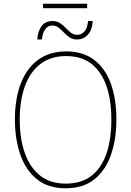

<svg xmlns="http://www.w3.org/2000/svg" viewBox="-20 -1001 705 1031"><path d="M211 -957V-981H448V-957ZM180 -789Q184 -836 204 -862Q224 -888 262 -888Q286 -888 303 -876.5Q320 -865 333.5 -850.5Q347 -836 361.5 -825Q376 -814 395 -814Q417 -814 433 -831.5Q449 -849 453 -888H478Q475 -839 451.5 -814Q428 -789 394 -789Q370 -789 353.5 -800.5Q337 -812 323 -826.5Q309 -841 294.5 -852.5Q280 -864 261 -864Q239 -864 224 -845.5Q209 -827 205 -789ZM605 -358Q605 -255 576.5 -171.5Q548 -88 488 -39Q428 10 332 10Q237 10 177 -39.5Q117 -89 88.5 -172.5Q60 -256 60 -359Q60 -471 92 -553.5Q124 -636 185.5 -680.5Q247 -725 336 -725Q425 -725 485 -680Q545 -635 575 -552.5Q605 -470 605 -358ZM86 -359Q86 -256 113.5 -178.5Q141 -101 195.5 -58Q250 -15 333 -15Q417 -15 471 -57Q525 -99 551.5 -176Q578 -253 578 -358Q578 -521 516 -610.5Q454 -700 336 -700Q252 -700 196.5 -657Q141 -614 113.5 -537.5Q86 -461 86 -359Z"/></svg>

Font: Noto Sans SemiCondensed Thin
Style: Regular
Weight: 100
Width: 4
Designer: Monotype Design Team
Foundry: Monotype Imaging Inc.
Version: Version 2.013; ttfautohint (v1.8.4.7-5d5b)